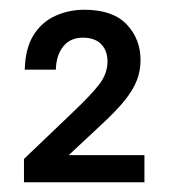

<svg xmlns="http://www.w3.org/2000/svg" viewBox="-20 -874 350 394"><path d="M29.2 -500V-547.8L127.1 -641.4Q168.1 -680.2 184.4 -701.9Q200.6 -723.5 200.6 -747.8Q200.6 -770.1 187.6 -783.4Q174.5 -796.7 149.7 -796.7Q124.4 -796.7 109.9 -778.8Q95.3 -760.8 94.6 -731H30.8Q31.8 -774.5 48.6 -801.6Q65.5 -828.7 93.4 -841.4Q121.2 -854 153 -854Q211.4 -854 239.9 -824Q268.4 -794 268.4 -750.8Q268.4 -729 261 -709.6Q253.7 -690.3 236.3 -668.4Q218.9 -646.5 186.4 -616.7L121 -555.6H276.4V-500Z"/></svg>

Font: Envelope Sans Variable
Style: Regular
Weight: 500
Designer: Andreas Rasmussen / Norman Anderson
Foundry: mail.de GmbH
Version: Version 1.150